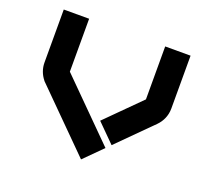

<svg xmlns="http://www.w3.org/2000/svg" viewBox="-120 -848 1080 996"><g transform="rotate(20 420.0 -350.0)"><path d="M630 -407.8 444.7 -222.6 543.7 -123.6 729 -308.8C754.3 -334.2 770 -369.2 770 -407.8V-700H629.9ZM70 -407.8C70 -374.2 81.9 -343.2 101.7 -319L101.2 -318.6L110.4 -309.4C110.6 -309.2 110.8 -309 111 -308.8L111.6 -308.2L420 0L519 -98.8L210 -407.8L210 -700H70Z"/></g></svg>

Font: Abstante
Style: Regular
Weight: 500
Designer: Valerio Brotto (Silverblur_type)
Version: Version 1.000;Glyphs 3.1.2 (3151)